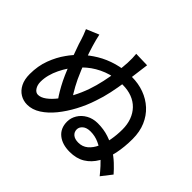

<svg xmlns="http://www.w3.org/2000/svg" viewBox="-169 -1052 1337 1337"><g transform="rotate(45 500.0 -383.5)"><path d="M600 -786Q597 -765 594 -741Q591 -717 589 -702Q583 -650 574.5 -591.5Q566 -533 553.5 -474Q541 -415 522 -361Q500 -293 465.5 -228.5Q431 -164 389.5 -113Q348 -62 300.5 -31.5Q253 -1 203 -1Q165 -1 133.5 -20Q102 -39 83.5 -75.5Q65 -112 65 -165Q65 -245 90 -311.5Q115 -378 152 -429Q181 -471 223 -511Q265 -551 319 -583.5Q373 -616 439 -635Q505 -654 583 -654Q647 -654 703 -633.5Q759 -613 801.5 -574Q844 -535 868 -479Q892 -423 892 -352Q892 -274 878 -206Q864 -138 834 -86.5Q804 -35 757.5 -6.5Q711 22 645 22Q571 22 527 -14Q483 -50 483 -115Q483 -151 503 -184Q523 -217 559.5 -237.5Q596 -258 644 -258Q702 -258 751.5 -241.5Q801 -225 842.5 -198.5Q884 -172 916.5 -141.5Q949 -111 973 -83L913 -6Q894 -30 866.5 -60.5Q839 -91 805 -118.5Q771 -146 731.5 -164Q692 -182 648 -182Q610 -182 589.5 -164.5Q569 -147 569 -124Q569 -98 588 -82Q607 -66 642 -66Q682 -66 711 -90Q740 -114 758.5 -154.5Q777 -195 786 -245.5Q795 -296 795 -349Q795 -398 780 -439Q765 -480 736.5 -509.5Q708 -539 667.5 -554.5Q627 -570 576 -570Q495 -570 429.5 -544.5Q364 -519 314 -476.5Q264 -434 228 -382Q207 -351 190.5 -317Q174 -283 165 -248.5Q156 -214 156 -181Q156 -148 171 -125.5Q186 -103 208 -103Q235 -103 266 -125.5Q297 -148 327.5 -187.5Q358 -227 385.5 -278.5Q413 -330 433 -388Q450 -437 462.5 -494.5Q475 -552 482.5 -607.5Q490 -663 492 -703Q493 -732 492.5 -749.5Q492 -767 490 -789ZM214 -702Q223 -659 237 -612.5Q251 -566 267 -522Q283 -478 298.5 -440.5Q314 -403 327 -375Q351 -325 376.5 -284Q402 -243 430 -207L369 -130Q352 -149 334 -173.5Q316 -198 298 -228.5Q280 -259 262 -295Q245 -330 226.5 -375.5Q208 -421 190.5 -468Q173 -515 160 -553Q154 -571 149.5 -587Q145 -603 138 -621Q131 -639 121 -663Z"/></g></svg>

Font: Noto Sans KR Medium
Style: Regular
Weight: 500
Designer: Ryoko NISHIZUKA  (kana, bopomofo & ideographs); Paul D. Hunt (Latin, Greek & Cyrillic); Sandoll Communications , Soo-you
Foundry: Adobe
Version: Version 2.004-H2;hotconv 1.0.118;makeotfexe 2.5.65603